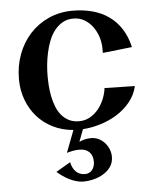

<svg xmlns="http://www.w3.org/2000/svg" viewBox="-52 -534 664 820"><g transform="rotate(-5 279.5 -123.5)"><path d="M272 242.2Q257.8 242.2 242.4 237.8Q227.1 233.4 212.4 226.1Q197.8 218.8 184.6 209.5Q171.4 200.2 161.1 190.9L223.1 154.8Q227.1 178.2 242.2 194.6Q257.3 210.9 282.2 210.9Q292.5 210.9 300.5 206.8Q308.6 202.6 313.7 195.8Q318.8 189 321.5 180.2Q324.2 171.4 324.2 162.1Q324.2 134.8 309.3 119.9Q294.4 105 267.1 105Q253.4 105 240 107.4Q226.6 109.9 212.9 113.8L249 19Q201.7 15.1 162.6 -4.2Q123.5 -23.4 95.5 -54.9Q67.4 -86.4 51.8 -127.9Q36.1 -169.4 36.1 -217.8Q36.1 -274.4 54.7 -324Q73.2 -373.5 106.9 -410.2Q140.6 -446.8 187.3 -467.8Q233.9 -488.8 290 -488.8Q335.9 -488.8 375.2 -478Q414.6 -467.3 445.3 -445.3Q476.1 -423.3 497.3 -390.1Q518.6 -356.9 528.8 -312L402.8 -297.9V-317.9Q402.8 -341.3 395.3 -365.5Q387.7 -389.6 373.3 -409.7Q358.9 -429.7 337.9 -442.4Q316.9 -455.1 290 -455.1Q263.7 -455.1 243.7 -443.6Q223.6 -432.1 209 -413.3Q194.3 -394.5 184.8 -370.1Q175.3 -345.7 169.7 -319.8Q164.1 -293.9 161.6 -268.6Q159.2 -243.2 159.2 -222.2Q159.2 -202.6 160.6 -179.9Q162.1 -157.2 166.5 -134.3Q170.9 -111.3 179 -90.1Q187 -68.8 200.2 -52.5Q213.4 -36.1 232.2 -26.1Q251 -16.1 276.9 -16.1Q302.7 -16.1 324 -28.3Q345.2 -40.5 360.6 -59.8Q376 -79.1 385.3 -102.5Q394.5 -126 397 -147.9L526.9 -145Q518.1 -106.9 493.9 -77.4Q469.7 -47.9 436.8 -27.3Q403.8 -6.8 365.5 4.9Q327.1 16.6 290 19L270 71.8Q293.9 60.1 320.8 60.1Q338.4 60.1 353.3 67.4Q368.2 74.7 379.2 86.9Q390.1 99.1 396.5 114.7Q402.8 130.4 402.8 147Q402.8 171.9 390.4 189.7Q377.9 207.5 358.6 219.2Q339.4 231 316.2 236.6Q293 242.2 272 242.2Z"/></g></svg>

Font: Original Surfer
Style: Regular
Weight: 400
Designer: Astigmatic (AOETI)
Foundry: Astigmatic (AOETI)
Version: Version 1.001